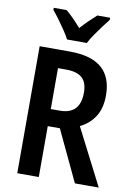

<svg xmlns="http://www.w3.org/2000/svg" viewBox="-100 -1000 739 1063"><g transform="rotate(10 269.0 -468.5)"><path d="M243 -714Q365 -714 424 -662.5Q483 -611 483 -509Q483 -438 453.5 -391Q424 -344 370 -317L532 0H398L263 -286H195V0H74V-714ZM242 -612H195V-382H246Q360 -382 360 -503Q360 -560 331 -586Q302 -612 242 -612ZM217 -777Q206 -798 188 -825Q170 -852 150.5 -878.5Q131 -905 114 -925V-937H186Q206 -921 228 -898.5Q250 -876 272 -851Q297 -879 317 -898Q337 -917 359 -937H431V-925Q415 -905 395.5 -879Q376 -853 357.5 -826Q339 -799 328 -777Z"/></g></svg>

Font: Noto Sans Lao Looped Condensed SemiBold
Style: Regular
Weight: 600
Width: 3
Designer: Mark Frömberg, Ben Mitchell
Foundry: The Fontpad Ltd
Version: Version 1.002; ttfautohint (v1.8.4.7-5d5b)